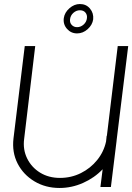

<svg xmlns="http://www.w3.org/2000/svg" viewBox="-20 -929 657 954"><path d="M510 -254H511L565 -700H617L560 -237Q559 -232 559 -227L531 0H479L490 -88Q449 -45 392.5 -20Q336 5 276 5Q206 5 151 -28Q96 -61 67.5 -116.5Q39 -172 47 -241L103 -700H155L100 -239Q93 -186 115 -141.5Q137 -97 179.5 -71Q222 -45 278 -45Q334 -45 382 -69Q430 -93 463 -134Q496 -175 507 -226ZM363 -763Q333 -763 313 -785.5Q293 -808 297 -839Q301 -867 325 -888Q349 -909 377 -909Q408 -909 427 -886.5Q446 -864 443 -833Q439 -805 415.5 -784Q392 -763 363 -763ZM377 -878Q359 -878 344.5 -865Q330 -852 328 -833Q326 -816 336.5 -805Q347 -794 363 -794Q381 -794 395.5 -807Q410 -820 412 -839Q414 -855 404.5 -866.5Q395 -878 377 -878Z"/></svg>

Font: Kulim Park ExtraLight
Style: Italic
Weight: 275
Italic angle: -8°
Designer: Noponies / Dale Sattler
Foundry: Noponies
Version: Version 1.000; ttfautohint (v1.8.3)